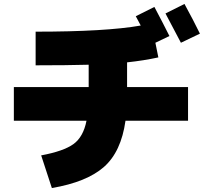

<svg xmlns="http://www.w3.org/2000/svg" viewBox="-20 -870 1040 970"><path d="M990 -700 894 -654Q840 -758 816 -802L912 -850Q958 -766 990 -700ZM50 -260V-430H428V-543Q319 -540 160 -540V-710Q516 -710 691 -741Q690 -743 666 -788L760 -835Q801 -758 836 -688L765 -654L780 -580Q707 -564 622 -555V-430H930V-260H614Q592 -103 505 -26.5Q418 50 242 80L188 -85Q301 -106 351 -142Q401 -178 417 -260Z"/></svg>

Font: M PLUS 1p Black
Style: Regular
Weight: 900
Version: Version 1.061